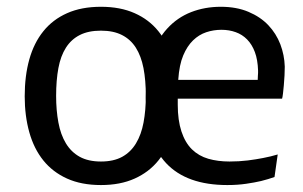

<svg xmlns="http://www.w3.org/2000/svg" viewBox="-20 -529 881 558"><path d="M623.5 -442.4Q600.6 -442.4 579.3 -435.3Q558.1 -428.2 541 -411.6Q523.9 -395 512.5 -367.9Q501 -340.8 498 -296.9H729Q729 -304.7 729.5 -309.1Q730 -313 730 -316.9Q730 -320.8 730 -324.2Q729 -355.5 720.7 -377.7Q712.4 -399.9 698.2 -414.3Q684.1 -428.7 665 -435.5Q646 -442.4 623.5 -442.4ZM777.8 -14.6Q760.3 -8.3 738.8 -2.9Q720.2 1.5 695.3 5.1Q670.4 8.8 640.6 8.8Q522.5 8.8 462.9 -54.7Q403.3 -118.2 403.3 -244.6Q403.3 -315.4 419.9 -364.5Q436.5 -413.6 465.8 -445.8Q495.1 -478 535.2 -493.7Q575.2 -509.3 621.6 -509.3Q667.5 -509.3 702.1 -494.6Q736.8 -480 759.8 -455.8Q782.7 -431.6 794.7 -400.4Q806.6 -369.1 807.6 -335.4Q807.6 -325.2 806.9 -309.8Q806.2 -294.4 804.9 -281.5Q803.7 -268.6 802.5 -257.8Q801.3 -247.1 799.8 -242.2H496.6V-224.6Q496.6 -179.7 507.3 -147Q518.1 -114.3 537.8 -95Q557.6 -75.7 585.4 -67.6Q613.3 -59.6 647 -59.6Q674.8 -59.6 700 -62.7Q725.1 -65.9 744.6 -69.8Q767.6 -74.2 787.1 -80.1ZM273.4 -509.3Q329.6 -509.3 371.3 -490.7Q413.1 -472.2 440.4 -438.2Q467.8 -404.3 481.2 -356.4Q494.6 -308.6 494.6 -249Q494.6 -192.4 481.2 -144.5Q467.8 -96.7 440.4 -62.7Q413.1 -28.8 371.3 -10Q329.6 8.8 273.4 8.8Q216.8 8.8 175 -10Q133.3 -28.8 106 -62.7Q78.6 -96.7 65.2 -144.5Q51.8 -192.4 51.8 -249Q51.8 -308.6 65.2 -356.4Q78.6 -404.3 106 -438.2Q133.3 -472.2 175 -490.7Q216.8 -509.3 273.4 -509.3ZM273.4 -59.6Q310.1 -59.6 335 -73.2Q359.9 -86.9 375.2 -112.3Q390.6 -137.7 397.2 -173.1Q403.8 -208.5 403.8 -250Q403.8 -295.9 397 -331.1Q390.1 -366.2 374.8 -390.4Q359.4 -414.6 334.5 -427.2Q309.6 -439.9 273.4 -439.9Q236.8 -439.9 211.9 -427.2Q187 -414.6 171.6 -390.4Q156.2 -366.2 149.7 -331.1Q143.1 -295.9 143.1 -250Q143.1 -208.5 149.7 -173.1Q156.2 -137.7 171.6 -112.3Q187 -86.9 211.9 -73.2Q236.8 -59.6 273.4 -59.6Z"/></svg>

Font: Mako
Style: Regular
Weight: 400
Designer: vernon adams
Foundry: vernon adams
Version: Version 1.000